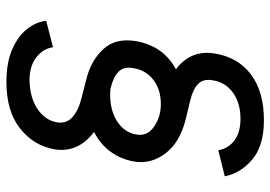

<svg xmlns="http://www.w3.org/2000/svg" viewBox="-142 -610 842 598"><g transform="rotate(90 279.0 -311.0)"><path d="M235 90Q176 90 135 72.5Q94 55 71 26.5Q48 -2 45 -34L127 -55Q132 -24 158 -3.5Q184 17 226 18Q281 18 317.5 -5.5Q354 -29 361 -67Q366 -97 344.5 -116Q323 -135 281 -145L219 -161Q165 -176 131.5 -213.5Q98 -251 108 -313Q123 -399 196 -438Q168 -458 154 -488.5Q140 -519 147 -561Q159 -632 212.5 -672Q266 -712 354 -712Q434 -712 477 -675.5Q520 -639 529 -590L448 -570Q442 -602 417 -620.5Q392 -639 350 -639Q301 -639 268.5 -615.5Q236 -592 230 -552Q225 -523 241.5 -507Q258 -491 291 -483L353 -468Q424 -450 458 -405Q492 -360 483 -307Q476 -267 453 -235Q430 -203 391 -183Q457 -133 445 -59Q433 6 379.5 48Q326 90 235 90ZM253 -235 257 -234Q266 -233 274 -233Q325 -233 359 -255.5Q393 -278 399 -315Q403 -339 389.5 -356Q376 -373 347 -384Q327 -391 304 -391Q259 -391 228.5 -367.5Q198 -344 192 -304Q187 -275 203.5 -259Q220 -243 253 -235Z"/></g></svg>

Font: Figtree Medium
Style: Italic
Weight: 500
Italic angle: -9.5°
Foundry: Erik Kennedy
Version: Version 2.001; ttfautohint (v1.8.4.7-5d5b);gftools[0.9.27]